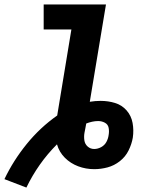

<svg xmlns="http://www.w3.org/2000/svg" viewBox="-56 -755 652 866"><path d="M63 91Q89 37 123.5 -12Q158 -61 201 -104Q211 -69 236.5 -43.5Q262 -18 296.5 -5Q331 8 369 8Q399 8 429 0Q459 -8 484.5 -28Q510 -48 524 -76.5Q538 -105 543 -134Q548 -168 542 -200.5Q536 -233 515 -257Q494 -281 463 -290.5Q432 -300 398 -300Q374 -300 349 -296L422 -735H141V-622H266L202 -234Q125 -180 64.5 -105.5Q4 -31 -36 53ZM369 -83Q352 -83 339.5 -94Q327 -105 324.5 -122Q322 -139 325 -156Q327 -166 329 -176.5Q331 -187 333 -198Q346 -203 359.5 -206Q373 -209 387 -209Q403 -209 417 -201.5Q431 -194 434 -178.5Q437 -163 434 -146Q432 -130 424 -115Q416 -100 400.5 -91.5Q385 -83 369 -83Z"/></svg>

Font: Iosevka Sparkle XBdObl
Style: Regular
Weight: 800
Italic angle: -9°
Designer: Belleve Invis
Foundry: Belleve Invis
Version: Version 4.5.0; ttfautohint (v1.8.3)